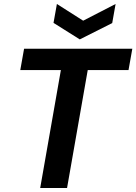

<svg xmlns="http://www.w3.org/2000/svg" viewBox="-20 -945 685 965"><path d="M182 0 286 -593H82L101 -700H645L626 -593H421L317 0ZM561 -925 544 -829 381 -747 249 -830 266 -925 398 -841Z"/></svg>

Font: DM Sans 28pt
Style: Bold Italic
Weight: 700
Italic angle: -10°
Version: Version 4.004;gftools[0.9.30]